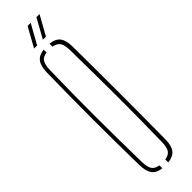

<svg xmlns="http://www.w3.org/2000/svg" viewBox="-320 -930 924 924"><g transform="rotate(-45 142.0 -467.5)"><path d="M122 4Q86.5 -0.5 71.2 -21.5Q56 -42.5 55 -85Q53.5 -169.5 52.8 -246.8Q52 -324 52 -399.5Q52 -475 52.8 -552.2Q53.5 -629.5 55 -714Q56 -757 71.2 -778.2Q86.5 -799.5 122 -804V-784Q96 -780.5 85.5 -764.5Q75 -748.5 74 -714Q72 -631.5 71.2 -555Q70.5 -478.5 70.5 -403Q70.5 -327.5 71.5 -249.2Q72.5 -171 74 -85Q75 -51.5 85.5 -35.8Q96 -20 122 -16ZM162 4V-16Q188 -20 198.8 -35.8Q209.5 -51.5 210 -85Q212 -171 212.5 -249.2Q213 -327.5 213 -403Q213 -478.5 212 -555Q211 -631.5 210 -714Q209.5 -748.5 198.5 -764Q187.5 -779.5 162 -784V-804Q199 -800.5 215 -779Q231 -757.5 231 -714Q232 -629.5 232.2 -552.2Q232.5 -475 232.5 -399.5Q232.5 -324 232.2 -246.8Q232 -169.5 231 -85Q231 -42.5 215 -21.2Q199 0 162 4ZM93 -840 148 -939H169L114 -840ZM153 -840 208 -939H229L174 -840Z"/></g></svg>

Font: Big Shoulders Stencil Thin
Style: Regular
Weight: 100
Designer: Patric King
Foundry: XO Type Co
Version: Version 2.001